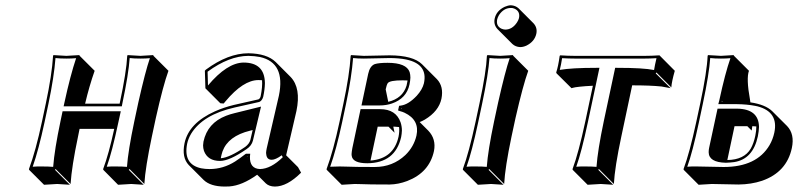

<svg xmlns="http://www.w3.org/2000/svg" viewBox="-20 -641 3026 728"><path d="M570.8 -193.4 555.7 -122.6Q531.2 -6.3 527.3 56.6L471.2 0L468.3 2.9L524.9 59.6Q522.9 59.6 477.5 56.6Q477.5 56.6 427.7 59.6L371.6 2.9L371.1 0Q392.6 -57.6 413.1 -152.3H281.7L275.9 -123.5Q252 -10.3 247.6 56.6L190.9 0L188.5 2.9L245.1 59.6Q243.2 59.6 196.8 56.6Q196.8 56.6 147 59.6L90.3 2.9L89.8 0Q115.7 -69.8 139.2 -180.2L153.8 -249Q176.8 -356.9 181.2 -429.2L182.6 -432.1Q184.6 -432.1 231.4 -429.2Q231.4 -429.2 280.8 -432.1L282.2 -429.2L338.9 -372.6Q318.4 -314.5 302.7 -248H433.6L434.1 -250Q459.5 -369.1 462.4 -429.2L463.9 -432.1Q465.8 -432.1 512.2 -429.2Q512.2 -429.2 561 -432.1L562 -429.2L618.7 -372.6Q598.6 -317.4 570.8 -193.4ZM234.9 -248 233.9 -249V-248ZM504.4 -252Q531.2 -371.1 548.3 -420.4Q532.2 -418.9 512.2 -418.9Q488.3 -418.9 471.7 -420.9Q467.8 -361.3 443.8 -248L441.9 -237.8H221.2L224.1 -251Q246.6 -355 268.6 -420.4Q252 -418.9 231.4 -418.9Q207 -418.9 190.4 -420.9Q185.1 -350.1 163.6 -247.1L148.9 -177.7Q126.5 -73.2 104 -8.8Q120.6 -10.3 140.1 -9.8Q164.6 -9.8 181.6 -8.3Q186.5 -73.2 209.5 -182.1L217.3 -219.2H438L428.7 -176.8Q404.8 -64.5 384.8 -8.8Q401.4 -10.3 420.9 -9.8Q444.8 -9.8 461.4 -8.3Q465.8 -69.8 489.3 -181.2Z M817.4 -41Q850.6 -43.5 909.7 -84Q925.3 -95.7 929.2 -109.9L938 -147.9L928.2 -145.5Q844.7 -125 823.7 -66.9Q820.3 -56.6 817.9 -45.4Q817.4 -42.5 817.4 -41ZM973.6 -336.9Q967.3 -337.4 960 -337.4Q902.3 -337.4 835 -256.8Q831.1 -252.4 828.1 -248.5L815.4 -249.5L758.8 -306.2L756.8 -373L760.7 -377Q844.7 -439 921.9 -439Q992.2 -438 1025.4 -405.8L1082 -349.1Q1122.1 -307.1 1104 -220.2Q1103 -215.8 1088.4 -152.8Q1071.3 -80.6 1064.9 -52.2L1109.9 -7.3L1121.6 13.7Q1068.8 66.4 1022 66.4Q1000 65.9 987.8 54.2L955.1 21.5Q897.9 62.5 849.6 65.9Q840.3 66.4 831.1 66.4Q777.8 65.9 752.4 41.5L695.8 -15.1Q668.5 -43.9 679.7 -98.1Q695.8 -174.3 794.9 -218.8Q828.6 -233.9 867.2 -243.2L960 -264.2Q966.3 -267.6 968.3 -275.9Q975.6 -312 973.6 -336.9ZM918 -45.9V-47.9H916ZM991.2 -78.1Q995.1 -95.7 1022.5 -213.4Q1036.6 -274.4 1037.6 -278.8Q1063 -403.3 965.8 -424.8Q945.8 -428.7 921.9 -429.2Q848.1 -428.7 767.1 -369.1L768.6 -316.9Q840.8 -402.8 903.3 -403.8Q982.9 -403.8 984.4 -327.1Q984.4 -325.2 984.4 -324.2Q983.9 -301.3 978 -273.9Q973.6 -258.8 962.9 -254.4L869.6 -233.4Q749 -206.1 704.6 -133.8Q693.4 -114.7 689.5 -95.7Q674.3 -17.6 742.7 -2.9Q757.8 0 774.4 0Q826.2 0 871.6 -28.8Q888.2 -39.6 909.7 -56.2L912.6 -58.1H928.7L927.7 -47.4Q926.3 -1.5 965.8 0Q1007.3 -1 1052.2 -44.9L1048.3 -52.2Q1024.4 -35.2 1010.3 -35.2Q990.7 -35.2 989.3 -58.1Q989.3 -60.1 988.8 -61Q989.3 -69.3 991.2 -78.1ZM969.7 -236.8 939 -107.9Q934.1 -88.4 915 -75.7Q850.1 -30.8 814.5 -30.8Q767.6 -30.8 753.4 -68.8Q750 -79.6 750 -89.8Q750.5 -97.2 751.5 -104Q766.6 -174.8 837.4 -202.1Q852.5 -208 869.1 -211.9Z M1324.7 56.6Q1324.7 56.6 1275.4 59.6L1218.8 2.9L1218.3 0Q1244.1 -69.8 1267.6 -180.2L1282.2 -249Q1305.2 -356.9 1309.6 -429.2L1311 -432.1Q1313 -432.1 1359.4 -429.2Q1378.4 -429.2 1408.2 -430.2Q1438.5 -431.2 1457 -431.2Q1546.4 -430.7 1580.1 -397.5L1636.7 -340.8Q1663.1 -313 1653.8 -266.6Q1643.6 -219.2 1590.8 -187.5Q1580.6 -181.6 1571.3 -178.2L1604 -145.5Q1634.3 -113.8 1625.5 -68.4Q1607.9 13.2 1523.9 45.4Q1490.2 58.1 1457.5 58.6Q1376.5 58.6 1347.2 57.1Q1335 56.6 1324.7 56.6ZM1525.4 -335.9Q1516.6 -336.4 1506.3 -336.4Q1458 -336.4 1450.2 -325.7Q1445.8 -318.8 1442.4 -302.2L1452.1 -254.9Q1506.8 -268.1 1521.5 -316.4Q1522.5 -320.3 1522.9 -323.2Q1524.9 -330.6 1525.4 -335.9ZM1471.2 -160.6 1476.1 -137.7 1453.1 -160.6H1412.1L1384.8 -32.2Q1472.7 -39.1 1491.2 -123Q1495.1 -142.6 1493.2 -159.2Q1485.8 -160.2 1478 -160.6ZM1504.4 -228 1501.5 -231 1501 -229Q1503.4 -228.5 1504.4 -228ZM1268.1 -9.8Q1279.8 -9.8 1291 -9.3Q1322.3 -7.8 1400.9 -7.8Q1468.8 -7.8 1517.1 -53.2Q1549.3 -84.5 1559.1 -127Q1571.8 -186 1514.2 -213.4Q1505.9 -217.3 1498 -219.2L1489.3 -222.2L1493.2 -239.7L1500 -240.7Q1528.8 -244.6 1560.1 -277.8Q1581.5 -301.3 1587.4 -325.2Q1603 -397.5 1521.5 -415Q1520 -415.5 1519.5 -415.5Q1492.2 -420.9 1457 -420.9Q1438.5 -420.9 1408.7 -419.9Q1378.4 -418.9 1359.4 -418.9Q1335.4 -418.9 1318.8 -420.9Q1313.5 -350.1 1292 -247.1L1277.3 -177.7Q1254.9 -73.2 1231.9 -8.8Q1248 -9.8 1268.1 -9.8ZM1347.2 -227.1H1421.4Q1481.4 -227.1 1499 -176.8Q1503.9 -161.6 1503.9 -146Q1503.4 -133.3 1501 -121.1Q1478.5 -22.9 1373 -22Q1317.4 -22 1313.5 -50.3Q1313 -54.2 1313 -56.6Q1313.5 -65.9 1315.9 -79.1ZM1350.6 -241.2 1376 -360.8Q1382.3 -390.6 1400.9 -397.9Q1416.5 -402.8 1449.7 -402.8Q1521 -402.8 1533.2 -367.7Q1536.1 -357.9 1536.1 -346.7Q1535.6 -334.5 1532.7 -320.8Q1521.5 -267.6 1465.8 -248.5Q1444.3 -241.2 1419.9 -241.2Z M1798.3 -250Q1823.7 -369.1 1826.2 -429.2L1828.1 -432.1Q1830.1 -432.1 1876.5 -429.2Q1876.5 -429.2 1924.8 -432.1L1926.3 -429.2L1982.9 -372.6Q1962.9 -317.4 1934.6 -193.4L1919.4 -122.6Q1895 -6.3 1891.6 56.6L1835 0L1832.5 2.9L1889.2 59.6Q1887.2 59.6 1841.8 56.6Q1841.8 56.6 1792 59.6L1735.4 2.9L1734.9 0Q1757.8 -61 1783.2 -179.2ZM1855.5 -569.8Q1861.8 -600.1 1893.6 -615.2Q1905.8 -620.6 1917 -621.1Q1934.6 -620.1 1946.3 -609.4L2002.9 -552.7Q2018.1 -536.1 2013.7 -513.7Q2007.3 -483.4 1975.6 -467.8Q1963.4 -462.4 1952.1 -462.4Q1934.6 -463.4 1922.9 -474.1L1866.2 -530.8Q1851.1 -547.4 1855.5 -569.8ZM1865.2 -567.9Q1859.9 -542.5 1881.3 -532.2Q1885.3 -530.8 1888.7 -529.8Q1892.6 -529.3 1895.5 -528.8Q1922.4 -528.8 1940.4 -556.2Q1945.8 -564.5 1947.8 -572.3Q1953.1 -597.7 1931.2 -607.9Q1927.2 -609.4 1923.8 -610.4Q1919.9 -610.8 1917 -610.8Q1890.1 -610.8 1872.1 -584Q1867.2 -575.7 1865.2 -567.9ZM1808.1 -248 1793 -176.8Q1769 -64.5 1749 -8.8Q1765.6 -10.3 1785.2 -9.8Q1809.1 -9.8 1825.7 -8.3Q1830.1 -69.8 1853.5 -181.2L1868.7 -252Q1895.5 -371.1 1912.6 -420.4Q1896 -418.9 1876.5 -418.9Q1852.5 -418.9 1835.9 -420.9Q1832 -361.3 1808.1 -248Z M2228 -315.9Q2198.7 -314.5 2178.5 -312.3Q2158.2 -310.1 2152.3 -308.1L2147 -306.6L2090.3 -362.8L2088.9 -366.2Q2096.7 -389.2 2102.1 -429.2L2104.5 -431.2Q2134.3 -429.2 2159.2 -429.2H2425.3Q2450.2 -429.2 2480.5 -431.2L2482.4 -429.2L2538.6 -372.6Q2526.9 -331.5 2525.4 -309.6L2468.8 -366.2L2466.3 -362.8L2522.9 -306.6Q2522.9 -306.6 2488.3 -313Q2446.3 -317.4 2377 -317.4L2335.9 -123.5Q2311 -6.8 2307.6 56.6L2251 0L2248.5 2.9L2305.2 59.6Q2303.2 59.6 2257.8 56.6L2208 59.6L2151.4 2.9L2150.9 0Q2173.8 -61.5 2199.2 -180.2ZM2240.7 -383.8H2252.9L2209 -177.7Q2185.1 -64.9 2165 -8.8Q2182.6 -10.3 2201.2 -9.8Q2225.1 -9.8 2241.7 -8.3Q2246.1 -70.8 2269.5 -182.1L2312.5 -383.8H2320.3Q2419.9 -383.8 2460 -375.5Q2462.9 -394 2469.2 -420.4Q2444.3 -418.9 2425.3 -418.9H2159.2Q2137.2 -418.9 2111.3 -420.4Q2107.4 -395 2102.5 -376Q2147.9 -383.8 2240.7 -383.8Z M2717.3 -258.8 2716.3 -255.9H2720.2ZM2737.8 -34.2Q2801.8 -35.2 2826.7 -77.6Q2837.9 -97.7 2843.8 -126Q2848.1 -146.5 2847.7 -161.6Q2840.8 -162.1 2832.5 -162.6Q2831.5 -153.8 2830.1 -146L2813.5 -162.6H2765.1ZM2825.2 -252.9Q2881.8 -244.6 2907.7 -219.7L2964.4 -163.1Q2993.7 -132.3 2982.4 -79.6Q2962.9 11.7 2869.6 44.4Q2828.6 58.1 2780.3 58.6Q2760.3 58.6 2729.5 57.6Q2698.2 56.6 2678.7 56.6L2628.9 59.6L2572.3 2.9L2571.8 0Q2594.7 -61 2620.1 -179.2L2635.3 -250Q2660.6 -369.6 2663.1 -429.2L2664.6 -432.1Q2666.5 -432.1 2713.4 -429.2L2761.7 -432.1L2763.2 -429.2L2819.8 -372.6Q2809.1 -343.8 2823.7 -263.2Q2824.7 -256.3 2825.2 -252.9ZM2707.5 -261.2Q2729.5 -363.3 2749.5 -420.4Q2732.9 -418.9 2713.4 -418.9Q2689.5 -418.9 2672.9 -420.9Q2668.9 -361.3 2645 -248L2629.9 -176.8Q2606 -64.5 2585.9 -8.8Q2602.5 -10.3 2622.1 -9.8Q2642.1 -9.8 2673.3 -8.8Q2704.6 -7.8 2723.6 -7.8Q2849.1 -7.8 2897.9 -90.8Q2910.6 -112.8 2916 -138.2Q2932.6 -216.8 2852.1 -237.8Q2846.7 -239.3 2842.8 -239.7Q2813 -245.6 2773.4 -246.1H2703.6ZM2853.5 -124Q2835 -37.6 2763.7 -26.4Q2749 -24.4 2731.9 -23.9Q2667.5 -25.4 2667 -64Q2667 -72.3 2668.9 -81.1L2700.7 -229H2775.4Q2856.9 -227.5 2857.9 -159.7Q2857.4 -143.6 2853.5 -124Z"/></svg>

Font: Linux Biolinum Shadow O
Style: Italic
Weight: 400
Italic angle: -12°
Designer: Philipp H. Poll
Foundry: Philipp H. Poll
Version: Version 0.6.2